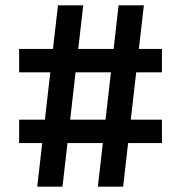

<svg xmlns="http://www.w3.org/2000/svg" viewBox="-20 -702 681 722"><path d="M348 0 426 -682H521L443 0ZM52 -164V-252H589V-164ZM120 0 198 -682H293L215 0ZM52 -430V-518H589V-430Z"/></svg>

Font: Montagu Slab
Style: Bold
Weight: 700
Designer: Florian Karsten
Foundry: Florian Karsten
Version: Version 1.000